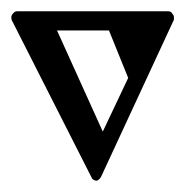

<svg xmlns="http://www.w3.org/2000/svg" viewBox="-20 280 328 340"><path d="M151 600Q153 600 156 597Q158 595 159 593L287 317Q288 316 288 314Q288 313 288 311Q288 307 285 304Q283 300 278 300H10Q6 300 3 304Q0 307 0 311Q0 315 2 318L142 594Q143 597 145 598Q148 600 151 600ZM207 418 162 513 81 334H173Z"/></svg>

Font: Bravura Text
Style: Regular
Weight: 400
Designer: Daniel Spreadbury et al.
Foundry: Steinberg Media Technologies GmbH
Version: Version 1.393